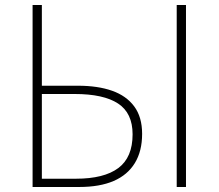

<svg xmlns="http://www.w3.org/2000/svg" viewBox="-20 -746 872 766"><path d="M110 0V-726H147V-404H291Q370 -404 427 -384Q484 -364 515.5 -321.5Q547 -279 547 -212Q547 -143 518 -95.5Q489 -48 433.5 -24Q378 0 296 0ZM147 -33H283Q395 -33 452 -75.5Q509 -118 509 -210Q509 -295 451 -333Q393 -371 278 -371H147ZM685 0V-726H722V0Z"/></svg>

Font: Noto Sans KR Thin
Style: Regular
Weight: 100
Designer: Ryoko NISHIZUKA 西塚涼子 (kana, bopomofo & ideographs); Paul D. Hunt (Latin, Greek & Cyrillic); Sandoll Communications 산돌커뮤니
Foundry: Adobe
Version: Version 2.004-H2;hotconv 1.0.118;makeotfexe 2.5.65603